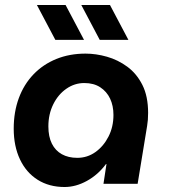

<svg xmlns="http://www.w3.org/2000/svg" viewBox="-20 -737 679 770"><path d="M239 13Q177 13 131 -16Q85 -45 60 -98Q35 -151 35 -221Q35 -288 55.5 -343.5Q76 -399 114.5 -439Q153 -479 206 -500.5Q259 -522 323 -522Q365 -522 409 -509.5Q453 -497 490.5 -469.5Q528 -442 551 -396.5Q574 -351 574 -284Q574 -269 573 -256.5Q572 -244 570 -232L532 0H395L407 -79H405Q373 -36 328.5 -11.5Q284 13 239 13ZM290 -104Q330 -104 362.5 -127Q395 -150 415 -189Q435 -228 435 -276Q435 -313 421.5 -341.5Q408 -370 382 -387Q356 -404 318 -404Q279 -404 246 -381Q213 -358 193.5 -318.5Q174 -279 174 -230Q174 -189 188 -161Q202 -133 228 -118.5Q254 -104 290 -104ZM380 -577 306 -717H421L495 -577ZM202 -577 128 -717H243L317 -577Z"/></svg>

Font: MuseoModerno SemiBold
Style: Italic
Weight: 600
Italic angle: -9°
Designer: Pablo Cosgaya, Héctor Gatti, Marcela Romero, and the Authors of The MuseoModerno Project.
Foundry: Omnibus-Type Team
Version: Version 1.003